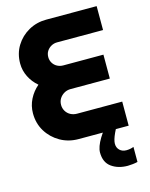

<svg xmlns="http://www.w3.org/2000/svg" viewBox="-133 -784 847 1086"><g transform="rotate(-15 290.0 -241.0)"><path d="M478 218Q422 218 383.5 190.5Q345 163 345 105Q345 72 374 24Q403 -24 463 -89L505 -67Q474 -19 456.5 19Q439 57 439 79Q439 102 454 116.5Q469 131 493 131Q504 131 515 129Q526 127 536 123V211Q525 214 507.5 216Q490 218 478 218ZM248 0Q189 0 141 -27.5Q93 -55 64.5 -101.5Q36 -148 36 -207Q36 -251 55.5 -289.5Q75 -328 108 -356Q76 -383 57.5 -420Q39 -457 39 -498Q39 -556 67 -601.5Q95 -647 142 -673.5Q189 -700 246 -700H541V-560H272Q253 -560 237 -551Q221 -542 211.5 -527Q202 -512 202 -492Q202 -473 211.5 -457.5Q221 -442 237 -433.5Q253 -425 272 -425H507V-285H277Q256 -285 239 -275Q222 -265 212 -249Q202 -233 202 -212Q202 -192 212 -175.5Q222 -159 239 -150Q256 -141 277 -141H541V0Z"/></g></svg>

Font: MuseoModerno Thin
Style: Bold
Weight: 700
Version: Version 1.003